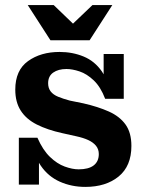

<svg xmlns="http://www.w3.org/2000/svg" viewBox="-20 -725 572 754"><path d="M315 9Q261 9 215 -11.5Q169 -32 140 -74.5Q111 -117 106 -184H127Q148 -136 176 -109Q204 -82 234 -71Q264 -60 289 -60Q328 -60 348 -75.5Q368 -91 368 -120Q368 -139 357 -152.5Q346 -166 326.5 -175Q307 -184 279 -190L225 -202Q166 -215 124.5 -236Q83 -257 61.5 -290.5Q40 -324 40 -373Q40 -449 90 -485Q140 -521 214 -521Q265 -521 308.5 -503Q352 -485 380 -444.5Q408 -404 412 -337H393Q375 -384 348 -409.5Q321 -435 292.5 -444.5Q264 -454 241 -454Q209 -454 189 -440Q169 -426 169 -398Q169 -379 179 -366Q189 -353 208.5 -345Q228 -337 254 -330L308 -319Q365 -306 407.5 -287Q450 -268 473 -236Q496 -204 496 -152Q496 -73 446 -32Q396 9 315 9ZM54 0V-184H106L133 -142V0ZM412 -337 387 -379V-513H466V-337ZM178 -567 89 -705H191L299 -601H234L343 -705H421L332 -567Z"/></svg>

Font: Montagu Slab 144pt SemiBold
Style: Regular
Weight: 600
Version: Version 1.000